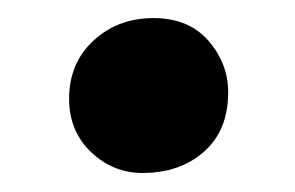

<svg xmlns="http://www.w3.org/2000/svg" viewBox="-20 -178 318 207"><path d="M133.5 8.5Q102 8.5 78.2 -14Q54.5 -36.5 54.5 -71.5Q54.5 -110 80.8 -134.2Q107 -158.5 145.5 -158.5Q183.5 -158.5 204.8 -134Q226 -109.5 226 -78.5Q226 -37.5 200 -14.5Q174 8.5 133.5 8.5Z"/></svg>

Font: Merriweather 28pt ExtraBold
Style: Regular
Weight: 800
Version: Version 2.100